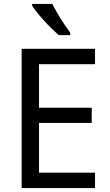

<svg xmlns="http://www.w3.org/2000/svg" viewBox="-20 -964 563 984"><path d="M467 0H91V-714H467V-635H180V-412H450V-334H180V-79H467ZM248 -944Q259 -922 275 -894.5Q291 -867 308.5 -841Q326 -815 340 -796V-784H281Q265 -798 245 -817.5Q225 -837 205.5 -858.5Q186 -880 170 -900Q154 -920 145 -934V-944Z"/></svg>

Font: Noto Sans Display
Style: Regular
Weight: 400
Designer: Monotype Design Team
Foundry: Monotype Imaging Inc.
Version: Version 2.003